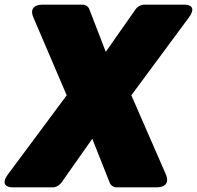

<svg xmlns="http://www.w3.org/2000/svg" viewBox="-53 -768 848 826"><path d="M402 -545 331 -729C327 -740 315 -748 301 -748H132C62 -748 91 -692 91 -692L234 -358L-18 -19C-63 42 5 38 5 38H175C187 38 202 30 211 18L344 -171L419 18C423 29 435 38 449 38H619C689 38 660 -19 660 -19L512 -358L759 -692C804 -753 736 -748 736 -748H567C555 -748 540 -741 531 -729Z"/></svg>

Font: Asimov Print
Style: EIt
Weight: 500
Designer: Google
Version: Version 2.000980; 2014